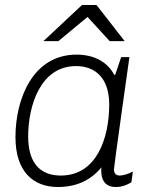

<svg xmlns="http://www.w3.org/2000/svg" viewBox="-20 -740 647 770"><path d="M309 -720 154 -575H214L331 -672L420 -575H480L367 -720ZM386 -55C386 -21 400 10 444 10C467 10 488 3 507 -9L513 -52C496 -43 475 -36 460 -36C447 -36 437 -43 437 -61C437 -73 499 -511 499 -511H466L442 -440H438C412 -490 359 -521 287 -521C112 -521 42 -344 42 -190C42 -50 115 10 212 10C284 10 342 -15 387 -69C386 -64 386 -60 386 -55ZM224 -36C149 -36 93 -77 93 -193C93 -316 142 -475 285 -475C361 -475 418 -428 418 -321C418 -187 368 -36 224 -36Z"/></svg>

Font: Chivo Light
Style: Italic
Weight: 300
Italic angle: -8°
Designer: Hector Gatti
Foundry: Omnibus-Type
Version: Version 1.003;PS 001.003;hotconv 1.0.70;makeotf.lib2.5.58329